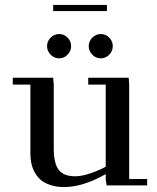

<svg xmlns="http://www.w3.org/2000/svg" viewBox="-20 -756 640 783"><path d="M32.2 -411.1V-439H196.8L199.2 -411.1V-150.9Q199.2 -89.4 219.5 -63.2Q239.7 -37.1 286.1 -37.1Q314.5 -37.1 350.8 -49.8Q387.2 -62.5 411.1 -76.2V-411.1H339.8V-439H504.9L506.8 -411.1V-25.9H580.1V0H415L411.1 -23.9V-45.9Q318.4 6.8 241.2 6.8Q210.4 6.8 186 -1.2Q161.6 -9.3 146.5 -22.2Q131.3 -35.2 121.6 -53.2Q111.8 -71.3 107.9 -89.8Q104 -108.4 104 -128.9V-411.1ZM186.5 -533Q171.9 -547.9 171.9 -567.9Q171.9 -587.9 186.5 -602.5Q201.2 -617.2 221.2 -617.2Q241.2 -617.2 255.6 -602.5Q270 -587.9 270 -567.9Q270 -547.9 255.6 -533Q241.2 -518.1 221.2 -518.1Q201.2 -518.1 186.5 -533ZM196.8 -710.9V-735.8H416V-710.9ZM356.4 -533Q341.8 -547.9 341.8 -567.9Q341.8 -587.9 356.4 -602.5Q371.1 -617.2 391.1 -617.2Q411.1 -617.2 425.5 -602.5Q439.9 -587.9 439.9 -567.9Q439.9 -547.9 425.5 -533Q411.1 -518.1 391.1 -518.1Q371.1 -518.1 356.4 -533Z"/></svg>

Font: Dehuti
Style: Bold
Weight: 700
Version: Version 1.2